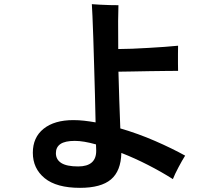

<svg xmlns="http://www.w3.org/2000/svg" viewBox="-20 -849 1040 924"><path d="M365 55Q252 55 195 8.5Q138 -38 138 -114Q138 -188 190 -229.5Q242 -271 333 -271Q359 -271 385.5 -268Q412 -265 440 -260Q439 -321 437 -391.5Q435 -462 433 -533Q431 -604 429 -666Q427 -728 425 -771Q423 -814 422 -829Q436 -828 460 -826.5Q484 -825 509 -824.5Q534 -824 550 -824Q549 -805 548.5 -748.5Q548 -692 549 -613Q578 -613 616 -614.5Q654 -616 695 -618.5Q736 -621 773 -623.5Q810 -626 837 -629Q837 -613 836.5 -589.5Q836 -566 836.5 -543.5Q837 -521 837 -508Q814 -508 776.5 -507.5Q739 -507 697 -506.5Q655 -506 616 -505Q577 -504 550 -504Q552 -438 554 -368Q556 -298 559 -231Q645 -206 726.5 -170.5Q808 -135 871 -100Q857 -78 839 -44Q821 -10 812 13Q757 -22 692.5 -55Q628 -88 564 -113Q562 -26 514 14.5Q466 55 365 55ZM356 -48Q444 -48 443 -125L442 -154Q382 -171 340 -171Q293 -171 271 -156Q249 -141 249 -112Q249 -81 275 -64.5Q301 -48 356 -48Z"/></svg>

Font: Zen Kaku Gothic Antique
Style: Bold
Weight: 700
Designer: Yoshimichi Ohira
Foundry: Positype
Version: Version 1.001